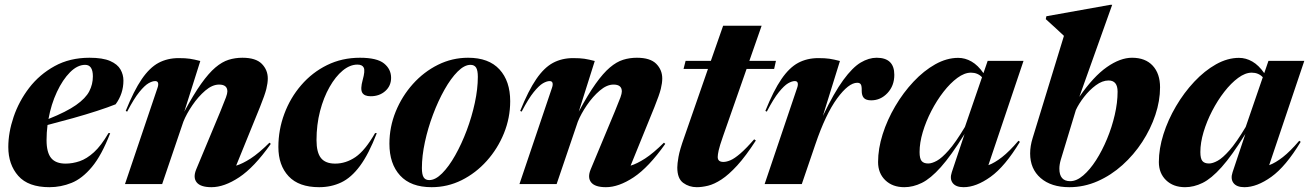

<svg xmlns="http://www.w3.org/2000/svg" viewBox="-20 -765 5441 798"><path d="M438 -211.5Q402.5 -119.5 362 -71Q321.5 -22.5 277.2 -4.8Q233 13 185.5 13Q97.5 13 56 -34Q14.5 -81 14.5 -154Q14.5 -214 36.5 -279Q58.5 -344 101.2 -399.8Q144 -455.5 207 -490.2Q270 -525 352 -525Q407 -525 437.8 -511.5Q468.5 -498 480.8 -476.2Q493 -454.5 493 -430.5Q493 -375.5 460.5 -331.5Q429.5 -319 383.2 -304Q337 -289 283.5 -274Q230 -259 177.5 -245.5Q173.5 -213.5 173.5 -182.5Q173.5 -131.5 192.5 -108.2Q211.5 -85 252.5 -85Q281.5 -85 311 -95Q340.5 -105 370.5 -132.2Q400.5 -159.5 431 -212ZM334 -495.5Q302 -495.5 271.2 -464.8Q240.5 -434 216.5 -382.8Q192.5 -331.5 181.5 -270.5Q256.5 -300.5 296.2 -328.5Q336 -356.5 351 -385.5Q366 -414.5 366 -447.5Q366 -495.5 334 -495.5Z M508.5 -301 502.5 -304Q536.5 -388.5 569.2 -436.2Q602 -484 639 -503.8Q676 -523.5 722.5 -523.5Q751 -523.5 769.2 -520.8Q787.5 -518 812.5 -511.5L746 -301Q784.5 -372.5 816 -416.8Q847.5 -461 875.2 -484.5Q903 -508 930.2 -516.5Q957.5 -525 987.5 -525Q1043 -525 1068 -499.8Q1093 -474.5 1093 -439Q1093 -420 1087 -395.5Q1081 -371 1060.5 -320L961.5 -76.5Q988 -84.5 1021.8 -106.2Q1055.5 -128 1100 -172L1105.5 -167Q1036.5 -69.5 974.2 -28.2Q912 13 859 13Q813.5 13 797.5 -7Q781.5 -27 795.5 -61L896 -302Q913.5 -344.5 919.2 -360.5Q925 -376.5 925 -385Q925 -413.5 890.5 -413.5Q862.5 -413.5 833.2 -388.5Q804 -363.5 779.5 -327.5Q755 -291.5 742 -259L654 0H499.5L634.5 -399.5Q639 -412 637 -420Q635 -428 625 -428Q613 -428 597 -418.8Q581 -409.5 559 -382.5Q537 -355.5 508.5 -301Z M1465.5 -496.5Q1434.5 -496.5 1404.5 -471.8Q1374.5 -447 1349.8 -403.5Q1325 -360 1310.2 -303.2Q1295.5 -246.5 1295.5 -182.5Q1295.5 -131.5 1314 -108.2Q1332.5 -85 1373 -85Q1417.5 -85 1457.5 -112.2Q1497.5 -139.5 1539 -212L1546 -211.5Q1512.5 -124.5 1476.2 -75.5Q1440 -26.5 1398.2 -6.8Q1356.5 13 1306.5 13Q1222 13 1179.5 -32.5Q1137 -78 1137 -154Q1137 -225.5 1161.8 -292Q1186.5 -358.5 1232 -411.2Q1277.5 -464 1339.5 -494.5Q1401.5 -525 1476 -525Q1547 -525 1576.2 -501.2Q1605.5 -477.5 1605.5 -441.5Q1605.5 -408 1581.2 -386.5Q1557 -365 1520.5 -365Q1494 -365 1485.5 -380Q1477 -395 1487.5 -433Q1498 -470.5 1492 -483.5Q1486 -496.5 1465.5 -496.5Z M1925.5 -525Q2011.5 -525 2056 -476.5Q2100.5 -428 2100.5 -344.5Q2100.5 -275 2074.5 -211Q2048.5 -147 2003 -96.2Q1957.5 -45.5 1898.8 -16.2Q1840 13 1774 13Q1687.5 13 1643 -35.5Q1598.5 -84 1598.5 -167.5Q1598.5 -237 1624.5 -301Q1650.5 -365 1696 -415.8Q1741.5 -466.5 1800.5 -495.8Q1859.5 -525 1925.5 -525ZM1764 -16.5Q1789.5 -16.5 1817.5 -44.5Q1845.5 -72.5 1872 -119.5Q1898.5 -166.5 1919.8 -223Q1941 -279.5 1953.5 -337.5Q1966 -395.5 1966 -445.5Q1966 -472.5 1958.8 -484Q1951.5 -495.5 1935.5 -495.5Q1910 -495.5 1882 -467.5Q1854 -439.5 1827.5 -392.5Q1801 -345.5 1779.8 -289Q1758.5 -232.5 1746 -174.5Q1733.5 -116.5 1733.5 -66.5Q1733.5 -39.5 1740.8 -28Q1748 -16.5 1764 -16.5Z M2148 -301 2142 -304Q2176 -388.5 2208.8 -436.2Q2241.5 -484 2278.5 -503.8Q2315.5 -523.5 2362 -523.5Q2390.5 -523.5 2408.8 -520.8Q2427 -518 2452 -511.5L2385.5 -301Q2424 -372.5 2455.5 -416.8Q2487 -461 2514.8 -484.5Q2542.5 -508 2569.8 -516.5Q2597 -525 2627 -525Q2682.5 -525 2707.5 -499.8Q2732.5 -474.5 2732.5 -439Q2732.5 -420 2726.5 -395.5Q2720.5 -371 2700 -320L2601 -76.5Q2627.5 -84.5 2661.2 -106.2Q2695 -128 2739.5 -172L2745 -167Q2676 -69.5 2613.8 -28.2Q2551.5 13 2498.5 13Q2453 13 2437 -7Q2421 -27 2435 -61L2535.5 -302Q2553 -344.5 2558.8 -360.5Q2564.5 -376.5 2564.5 -385Q2564.5 -413.5 2530 -413.5Q2502 -413.5 2472.8 -388.5Q2443.5 -363.5 2419 -327.5Q2394.5 -291.5 2381.5 -259L2293.5 0H2139L2274 -399.5Q2278.5 -412 2276.5 -420Q2274.5 -428 2264.5 -428Q2252.5 -428 2236.5 -418.8Q2220.5 -409.5 2198.5 -382.5Q2176.5 -355.5 2148 -301Z M2985 -198.5Q2971 -158.5 2967 -140.2Q2963 -122 2963 -112.5Q2963 -92 2986.5 -92Q2999.5 -92 3016 -99Q3032.5 -106 3056.2 -126.2Q3080 -146.5 3114.5 -186L3121.5 -181Q3079.5 -116 3044 -77.2Q3008.5 -38.5 2978.5 -19Q2948.5 0.5 2923 6.8Q2897.5 13 2876 13Q2844 13 2819.5 -5Q2795 -23 2795 -69Q2795 -84 2800 -113Q2805 -142 2824 -195L2922.5 -478.5H2821L2829.5 -512H2934.5L2985.5 -658H3145.5L3094.5 -512H3205L3197.5 -478.5H3083Z M3293 -399.5Q3297.5 -412 3295.5 -420Q3293.5 -428 3283.5 -428Q3271.5 -428 3255.5 -418.8Q3239.5 -409.5 3217.5 -382.5Q3195.5 -355.5 3167 -301L3161 -304Q3195 -388.5 3227.8 -436.2Q3260.5 -484 3297.5 -503.8Q3334.5 -523.5 3381 -523.5Q3409.5 -523.5 3427.8 -520.8Q3446 -518 3471 -511.5L3400 -283Q3446.5 -380 3485 -432.5Q3523.5 -485 3557.2 -505Q3591 -525 3623.5 -525Q3697 -525 3697 -454Q3697 -408.5 3668.5 -378.2Q3640 -348 3601 -348Q3579.5 -348 3570.5 -357.8Q3561.5 -367.5 3561.5 -387.5Q3562 -407.5 3557.8 -414.2Q3553.5 -421 3543 -421Q3507 -421 3459.2 -355.8Q3411.5 -290.5 3369 -165.5L3312.5 0H3158Z M3936 -49.5 3989 -208Q3933 -118 3890.2 -70.2Q3847.5 -22.5 3811.2 -4.8Q3775 13 3738.5 13Q3689.5 13 3659.5 -16Q3629.5 -45 3629.5 -91.5Q3629.5 -147 3648.5 -207Q3667.5 -267 3700.8 -323.5Q3734 -380 3776.8 -425.5Q3819.5 -471 3867.2 -497.8Q3915 -524.5 3962.5 -524.5Q3991.5 -524.5 4018 -509.2Q4044.5 -494 4067.5 -461L4085 -512H4234L4088 -78.5Q4114 -88 4144.8 -112Q4175.5 -136 4213 -180L4219 -175.5Q4157 -73 4097 -30Q4037 13 3985 13Q3953 13 3939.8 -4.2Q3926.5 -21.5 3936 -49.5ZM3802 -133Q3802 -106 3810.5 -95.8Q3819 -85.5 3838 -85.5Q3853 -85.5 3873.8 -96.8Q3894.5 -108 3923.2 -140.5Q3952 -173 3990.5 -237.5L4061.5 -444Q4043.5 -463 4015.5 -463Q3988.5 -463 3959 -441.2Q3929.5 -419.5 3901.5 -383.5Q3873.5 -347.5 3851 -304Q3828.5 -260.5 3815.2 -216Q3802 -171.5 3802 -133Z M4402 -616Q4388 -629 4368.2 -647.5Q4348.5 -666 4326.5 -685.5L4329 -697.5L4594.5 -745H4602.5L4466 -362.5Q4525 -447.5 4580.5 -486.2Q4636 -525 4685 -525Q4740.5 -525 4771 -492Q4801.5 -459 4801.5 -402Q4801.5 -346 4782 -287.5Q4762.5 -229 4727.5 -175.2Q4692.5 -121.5 4645.2 -79Q4598 -36.5 4541.8 -11.8Q4485.5 13 4424.5 13Q4349 13 4305.2 -25Q4261.5 -63 4261.5 -127Q4261.5 -158 4272 -191.5ZM4389 -101.5Q4383 -81 4383 -64Q4383 -12 4428 -12Q4454.5 -12 4482.2 -35.8Q4510 -59.5 4535.5 -99.2Q4561 -139 4581.2 -187.8Q4601.5 -236.5 4613.2 -287.5Q4625 -338.5 4625 -384Q4625 -430.5 4587.5 -430.5Q4561.5 -430.5 4534.5 -410.5Q4507.5 -390.5 4485.5 -362Q4463.5 -333.5 4451.5 -307.5Z M5103 -49.5 5156 -208Q5100 -118 5057.2 -70.2Q5014.5 -22.5 4978.2 -4.8Q4942 13 4905.5 13Q4856.5 13 4826.5 -16Q4796.5 -45 4796.5 -91.5Q4796.5 -147 4815.5 -207Q4834.5 -267 4867.8 -323.5Q4901 -380 4943.8 -425.5Q4986.5 -471 5034.2 -497.8Q5082 -524.5 5129.5 -524.5Q5158.5 -524.5 5185 -509.2Q5211.5 -494 5234.5 -461L5252 -512H5401L5255 -78.5Q5281 -88 5311.8 -112Q5342.5 -136 5380 -180L5386 -175.5Q5324 -73 5264 -30Q5204 13 5152 13Q5120 13 5106.8 -4.2Q5093.5 -21.5 5103 -49.5ZM4969 -133Q4969 -106 4977.5 -95.8Q4986 -85.5 5005 -85.5Q5020 -85.5 5040.8 -96.8Q5061.5 -108 5090.2 -140.5Q5119 -173 5157.5 -237.5L5228.5 -444Q5210.5 -463 5182.5 -463Q5155.5 -463 5126 -441.2Q5096.5 -419.5 5068.5 -383.5Q5040.5 -347.5 5018 -304Q4995.5 -260.5 4982.2 -216Q4969 -171.5 4969 -133Z"/></svg>

Font: Newsreader 72pt
Style: Bold Italic
Weight: 700
Italic angle: -17°
Designer: Hugues Gentile
Foundry: Production Type
Version: Version 1.003; ttfautohint (v1.8.3)